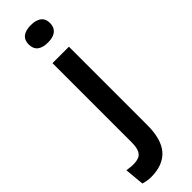

<svg xmlns="http://www.w3.org/2000/svg" viewBox="-337 -717 900 900"><g transform="rotate(-45 113.0 -266.5)"><path d="M27 185Q16 185 3.5 183Q-9 181 -23 177L-32 80Q26 90 52 75.5Q78 61 78 5V-520H187V0Q187 47 177 82Q167 117 147 139.5Q127 162 97 173.5Q67 185 27 185ZM132 -603Q97 -603 79 -617.5Q61 -632 61 -661Q61 -689 79 -703.5Q97 -718 132 -718Q167 -718 185 -703.5Q203 -689 203 -661Q203 -633 185 -618Q167 -603 132 -603Z"/></g></svg>

Font: Bricolage Grotesque 24pt Medium
Style: Regular
Weight: 500
Designer: Mathieu Triay
Foundry: Atelier Triay
Version: Version 1.001;gftools[0.9.33.dev8+g029e19f]